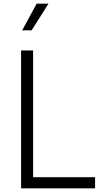

<svg xmlns="http://www.w3.org/2000/svg" viewBox="-20 -1018 572 1038"><path d="M94 -745H159V-60H494V0H94ZM178 -998H242L151 -854H100Z"/></svg>

Font: Eudoxus Sans Light
Style: Regular
Weight: 300
Designer: Stijn de Vries
Foundry: tokotype
Version: Version 2.005